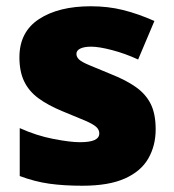

<svg xmlns="http://www.w3.org/2000/svg" viewBox="-20 -583 557 613"><path d="M477 -170Q477 -118 453.5 -77Q430 -36 378.5 -13Q327 10 243 10Q184 10 137.5 3.5Q91 -3 43 -21V-174Q96 -150 150 -139.5Q204 -129 235 -129Q267 -129 282 -136Q297 -143 297 -157Q297 -169 287 -178Q277 -187 251.5 -198Q226 -209 179 -228Q133 -247 102.5 -269.5Q72 -292 57 -323.5Q42 -355 42 -400Q42 -481 104.5 -522Q167 -563 270 -563Q325 -563 373 -551Q421 -539 473 -516L421 -393Q380 -412 338 -423Q296 -434 271 -434Q249 -434 236.5 -428Q224 -422 224 -411Q224 -401 232.5 -393Q241 -385 265 -375Q289 -365 335 -346Q383 -327 414.5 -304.5Q446 -282 461.5 -250.5Q477 -219 477 -170Z"/></svg>

Font: Noto Sans Hebrew Black
Style: Regular
Weight: 900
Designer: Monotype Design Team
Foundry: Monotype Imaging Inc.
Version: Version 2.003